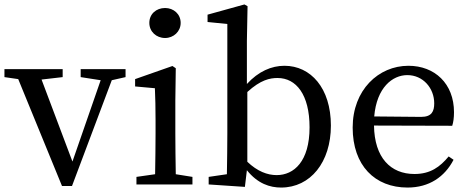

<svg xmlns="http://www.w3.org/2000/svg" viewBox="-22 -830 2114 864"><path d="M543 -519H341V-483L431 -469L304 -103L165 -472L260 -483V-519H-2V-483L60 -474L257 7H302L481 -469L543 -483Z M721 -659C759 -659 791 -688 791 -727C791 -767 759 -794 721 -794C681 -794 650 -767 650 -727C650 -688 681 -659 721 -659ZM769 -46C768 -102 767 -179 767 -230V-377L769 -523L754 -533L586 -474V-441L675 -433C677 -385 678 -349 678 -288V-230C678 -179 677 -102 676 -46L592 -34V0H844V-34Z M1091 -416C1151 -471 1193 -479 1227 -479C1311 -479 1371 -404 1371 -257C1371 -104 1301 -42 1223 -42C1181 -42 1136 -59 1091 -102ZM1089 -646 1092 -802 1078 -810 912 -764V-731L1001 -722V-230C1001 -179 1000 -102 999 -46L917 -34V0L1080 11L1089 -64C1138 -3 1193 14 1243 14C1375 14 1467 -100 1467 -265C1467 -434 1376 -534 1258 -534C1200 -534 1141 -509 1089 -452Z M1662 -306C1673 -436 1744 -492 1811 -492C1882 -492 1932 -433 1932 -365C1932 -329 1921 -304 1873 -304ZM2013 -264C2018 -279 2021 -300 2021 -325C2021 -454 1934 -534 1816 -534C1681 -534 1565 -425 1565 -256C1565 -85 1665 14 1812 14C1909 14 1979 -34 2019 -111L1997 -126C1958 -79 1915 -47 1843 -47C1736 -47 1663 -120 1661 -265Z"/></svg>

Font: Noto Serif SC Medium
Style: Regular
Weight: 500
Designer: Ryoko NISHIZUKA 西塚涼子 (kana & ideographs); Frank Grießhammer (Latin, Greek & Cyrillic); Wenlong ZHANG 张文龙 (bopomofo); San
Foundry: Adobe Systems Incorporated
Version: Version 1.001;PS 1.001;hotconv 16.6.54;makeotf.lib2.5.65590